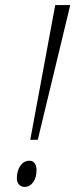

<svg xmlns="http://www.w3.org/2000/svg" viewBox="-20 -734 299 762"><path d="M100.1 -179.2 199.2 -713.9H258.8L129.9 -179.2ZM46.9 -25.9Q46.9 -56.2 60.8 -76.2Q74.7 -96.2 97.2 -96.2Q110.4 -96.2 117.7 -85.9Q125 -75.7 125 -59.1Q125 -29.3 111.6 -10.7Q98.1 7.8 77.1 7.8Q64.5 7.8 55.7 -1.2Q46.9 -10.3 46.9 -25.9Z"/></svg>

Font: Open Sans Hebrew Condensed Light
Style: Italic
Weight: 300
Width: 3
Italic angle: -12°
Foundry: Ascender Corporation, Yanek Iontef
Version: Version 2.001;PS 002.001;hotconv 1.0.70;makeotf.lib2.5.58329